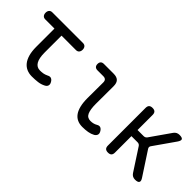

<svg xmlns="http://www.w3.org/2000/svg" viewBox="34 -1141 1732 1732"><g transform="rotate(45 900.0 -275.0)"><path d="M479 -530Q499 -530 509.5 -517.5Q520 -505 520 -485Q520 -465 509.5 -452.5Q499 -440 479 -440H295V-224Q295 -152 316.5 -116Q338 -80 380 -80Q400 -80 419 -83Q438 -86 461 -97Q481 -108 496.5 -102.5Q512 -97 523 -78Q535 -58 530.5 -41.5Q526 -25 507 -15Q477 1 442 5.5Q407 10 365 10Q329 10 299.5 -3Q270 -16 249 -42.5Q228 -69 216.5 -110Q205 -151 205 -207V-440H88Q68 -440 57.5 -452.5Q47 -465 47 -485Q47 -505 57.5 -517.5Q68 -530 88 -530Z M949 -224Q949 -152 965.5 -116Q982 -80 1024 -80Q1041 -80 1058 -84Q1075 -88 1090 -97Q1110 -109 1125.5 -103Q1141 -97 1152 -78Q1164 -58 1159 -42Q1154 -26 1136 -15Q1111 -1 1079 4.5Q1047 10 1009 10Q973 10 945 -3Q917 -16 898 -42.5Q879 -69 869 -110Q859 -151 859 -207L860 -408Q860 -428 850 -438Q840 -448 820 -448H746Q726 -448 715.5 -458.5Q705 -469 705 -489Q705 -509 715.5 -519.5Q726 -530 746 -530H870Q911 -530 930.5 -510.5Q950 -491 950 -450Z M1337 10Q1314 10 1303 -1Q1292 -12 1292 -35V-515Q1292 -538 1303 -549Q1314 -560 1337 -560Q1360 -560 1371 -549Q1382 -538 1382 -515V-323H1460Q1470 -323 1478 -327Q1486 -331 1492 -339L1627 -532Q1637 -546 1650.5 -553Q1664 -560 1681 -560Q1716 -560 1723 -546.5Q1730 -533 1710 -504L1570 -304Q1564 -296 1564 -287.5Q1564 -279 1569 -271L1714 -49Q1734 -20 1725.5 -5Q1717 10 1682 10Q1665 10 1651.5 3Q1638 -4 1628 -19L1492 -228Q1487 -236 1479 -240.5Q1471 -245 1461 -245H1382V-35Q1382 -12 1371 -1Q1360 10 1337 10Z"/></g></svg>

Font: Maple Mono NL
Style: Regular
Weight: 400
Monospace: yes
Designer: subframe7536
Version: Version 7.000